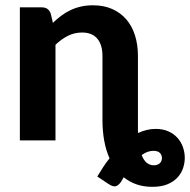

<svg xmlns="http://www.w3.org/2000/svg" viewBox="-20 -544 736 744"><path d="M57 0V-515.5H142Q168 -515.5 176.5 -491.5L185 -455.5Q200.5 -470.5 217.2 -483Q234 -495.5 252.8 -504.5Q271.5 -513.5 293.2 -518.5Q315 -523.5 340.5 -523.5Q382.5 -523.5 415 -509Q447.5 -494.5 469.8 -468.5Q492 -442.5 503.2 -406.5Q514.5 -370.5 514.5 -327.5V-51.5Q514.5 -45.5 514.5 -39.8Q514.5 -34 515 -28.5Q531 -36 548 -40.2Q565 -44.5 583 -44.5Q611.5 -44.5 632.5 -35Q653.5 -25.5 667.5 -10Q681.5 5.5 688.5 25.2Q695.5 45 696 65Q696.5 84.5 690.2 105Q684 125.5 669.2 142.2Q654.5 159 630.2 169.5Q606 180 570 180Q505.5 180 459.5 143L449 160.5Q439 175 428.2 177.8Q417.5 180.5 399 168L357 140Q368.5 121 380 103.2Q391.5 85.5 404.5 69.5Q377 8.5 377 -81V-327.5Q377 -370.5 357 -394.2Q337 -418 298 -418Q268.5 -418 243.2 -405.2Q218 -392.5 195 -370.5V0ZM574.5 40.5Q551 40.5 529 57Q537.5 78.5 549.5 87.5Q561.5 96.5 576 96.5Q591 96.5 599.2 88.5Q607.5 80.5 607.5 68.5Q607.5 57 599.8 48.8Q592 40.5 574.5 40.5Z"/></svg>

Font: Lato Heavy
Style: Regular
Weight: 800
Designer: Lukasz Dziedzic
Foundry: tyPoland Lukasz Dziedzic
Version: Version 2.007; 2014-02-27